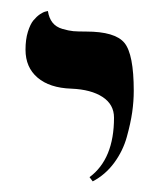

<svg xmlns="http://www.w3.org/2000/svg" viewBox="-20 -579 311 356"><path d="M151.9 -242.7 146 -250.5Q191.4 -284.2 191.4 -360.8Q191.4 -385.3 170.2 -399.2Q148.9 -413.1 112.3 -414.6Q71.8 -416 49.6 -435.1Q27.3 -454.1 27.3 -486.8Q27.3 -505.9 31.7 -520Q36.1 -534.2 42 -541.3Q47.9 -548.3 54 -552.5Q60.1 -556.6 64.5 -557.6L68.8 -558.6Q70.8 -545.4 77.4 -537.1Q84 -528.8 95.7 -525.4Q107.4 -522 116 -521.2Q124.5 -520.5 139.6 -520.5Q193.4 -520.5 210.7 -499.5Q228 -478.5 228 -410.6Q228 -391.1 225.1 -370.8Q222.2 -350.6 215.1 -325Q208 -299.3 191.7 -277.1Q175.3 -254.9 151.9 -242.7Z"/></svg>

Font: Libertinage
Style: l
Weight: 400
Designer: OSP
Foundry: OSP
Version: Version 1.0; 2008; OFL relea